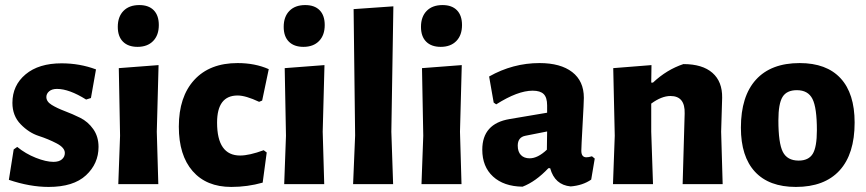

<svg xmlns="http://www.w3.org/2000/svg" viewBox="-20 -727 3417 758"><path d="M223 -477Q295 -477 359 -453L339 -340L320 -334Q253 -376 205 -376Q185 -376 174 -366.5Q163 -357 163 -344Q163 -326 184 -313Q205 -300 235.5 -288.5Q266 -277 296.5 -262Q327 -247 348 -217.5Q369 -188 369 -147Q369 -81 319.5 -35Q270 11 172 11Q98 11 15 -17L34 -137L48 -147Q81 -120 121.5 -104Q162 -88 191 -88Q213 -88 224.5 -98Q236 -108 236 -123Q236 -144 203.5 -161Q171 -178 132.5 -190.5Q94 -203 61.5 -236.5Q29 -270 29 -321Q29 -390 81 -433.5Q133 -477 223 -477Z M530 -707Q567 -707 587 -686.5Q607 -666 607 -628Q607 -588 584.5 -565Q562 -542 523 -542Q486 -542 465.5 -562.5Q445 -583 445 -621Q445 -661 467.5 -684Q490 -707 530 -707ZM447 0 454 -191 449 -458 606 -470 599 -207 605 0Z M918 -478Q987 -478 1041 -454L1015 -330L1003 -325Q950 -350 918 -350Q837 -350 837 -243Q837 -113 928 -113Q964 -113 1021 -134L1033 -125L1017 -6Q957 11 893 11Q795 11 740.5 -51.5Q686 -114 686 -227Q686 -345 747 -411.5Q808 -478 918 -478Z M1185 -707Q1222 -707 1242 -686.5Q1262 -666 1262 -628Q1262 -588 1239.5 -565Q1217 -542 1178 -542Q1141 -542 1120.5 -562.5Q1100 -583 1100 -621Q1100 -661 1122.5 -684Q1145 -707 1185 -707ZM1102 0 1109 -191 1104 -458 1261 -470 1254 -207 1260 0Z M1533 -702 1525 -207 1532 0H1374L1382 -192L1376 -691Z M1727 -707Q1764 -707 1784 -686.5Q1804 -666 1804 -628Q1804 -588 1781.5 -565Q1759 -542 1720 -542Q1683 -542 1662.5 -562.5Q1642 -583 1642 -621Q1642 -661 1664.5 -684Q1687 -707 1727 -707ZM1644 0 1651 -191 1646 -458 1803 -470 1796 -207 1802 0Z M2110 -478Q2193 -478 2239 -442.5Q2285 -407 2285 -341Q2285 -324 2280 -235Q2275 -146 2275 -132Q2275 -106 2295 -106Q2304 -106 2317 -110L2328 -101L2314 -18Q2281 5 2233 9Q2170 3 2152 -63H2145Q2095 -10 2043 10Q1969 9 1926.5 -30Q1884 -69 1884 -136Q1884 -239 1992 -257L2140 -282V-311Q2140 -342 2126.5 -355.5Q2113 -369 2083 -369Q2024 -369 1939 -315L1929 -322L1911 -425Q2005 -478 2110 -478ZM2140 -208 2054 -191Q2024 -185 2024 -152Q2024 -128 2036.5 -115Q2049 -102 2071 -102Q2103 -102 2139 -136Z M2552 -470 2551 -401H2558Q2612 -452 2678 -474Q2753 -474 2792.5 -439.5Q2832 -405 2831 -341L2827 -207L2833 0H2675L2683 -279Q2685 -348 2627 -348Q2592 -348 2551 -318V-207L2558 0H2400L2407 -191L2401 -458Z M3137 -478Q3243 -478 3298.5 -418Q3354 -358 3354 -243Q3354 -119 3294.5 -54Q3235 11 3122 11Q3016 11 2960.5 -49Q2905 -109 2905 -223Q2905 -347 2964.5 -412.5Q3024 -478 3137 -478ZM3126 -371Q3086 -371 3069.5 -344.5Q3053 -318 3053 -252Q3053 -162 3070.5 -127.5Q3088 -93 3133 -93Q3172 -93 3188.5 -119.5Q3205 -146 3205 -213Q3205 -302 3187.5 -336.5Q3170 -371 3126 -371Z"/></svg>

Font: Alegreya Sans SC ExtraBold
Style: Regular
Weight: 800
Designer: Juan Pablo del Peral
Foundry: Huerta Tipografica
Version: Version 2.007